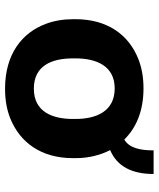

<svg xmlns="http://www.w3.org/2000/svg" viewBox="46 -664 628 760"><g transform="rotate(90 360.0 -284.0)"><path d="M574.1 -406C639 -433.5 668.7 -492.5 668.7 -578H575.2C575.2 -525.7 566.4 -481.7 532.3 -462C487.8 -507.5 422 -538 329.9 -538C286.6 -538 247.8 -531.2 213.3 -517.5C116.4 -479.1 56 -393.8 56 -269V-259C56 -220.3 62.1 -184.7 74.2 -152C109 -57.8 193.6 10 331 10C375 10 414.1 3.2 448.2 -10.5C544.9 -49.3 606 -133.9 606 -259V-269C606 -322.6 593.5 -368.3 574.1 -406ZM329.9 -424C420.4 -424 450.9 -351.5 450.9 -269V-259C450.9 -175.9 421.7 -104 331 -104C239.3 -104 211.1 -175.4 211.1 -259V-269C211.1 -350.6 240.4 -424 329.9 -424Z"/></g></svg>

Font: Asimov
Style: Wid
Weight: 500
Designer: Google
Version: Version 2.000980; 2014